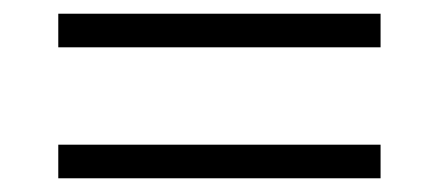

<svg xmlns="http://www.w3.org/2000/svg" viewBox="-20 -446 640 280"><path d="M535 -377V-426H65V-377ZM535 -186V-235H65V-186Z"/></svg>

Font: IBM Plex Arabic Light
Style: Regular
Weight: 300
Designer: Mike Abbink, Paul van der Laan, Pieter van Rosmalen, Wael Morcos, Khajak Apelian
Foundry: Bold Monday
Version: Version 1.0